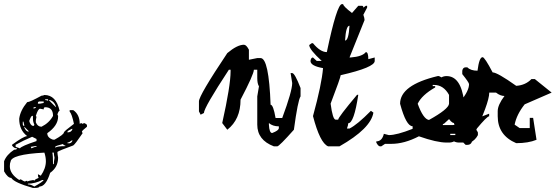

<svg xmlns="http://www.w3.org/2000/svg" viewBox="-20 -718 2727 942"><path d="M197.8 -252Q255.4 -252 272.5 -174.3Q267.1 -174.3 261.7 -156.7L265.1 -149.4V-146Q265.1 -101.6 211.9 -64.5Q211.9 -42 240.2 -32.7H247.6Q293.5 -58.1 293.5 -68.4Q293.9 -73.7 342.8 -110.4Q332.5 -159.2 321.8 -170.4V-177.7H339.4Q371.1 -156.2 371.1 -110.4L378.4 -114.3L385.3 -110.4L392.6 -114.3Q406.7 -108.9 406.7 -103.5V-96.2Q381.8 -76.7 381.8 -71.8L385.3 -64.5Q348.6 -10.3 339.4 -4.4Q269.5 21 261.7 27.3Q261.7 36.1 265.1 55.7Q265.1 102.5 226.1 129.9Q205.1 197.3 173.3 197.3Q173.3 204.1 148.4 204.1H141.6Q49.8 178.2 35.2 154.8Q18.1 154.8 0 122.6V73.2Q12.2 41 49.3 16.6Q63.5 16.6 63.5 9.8Q47.9 9.8 39.1 -4.4V-7.8Q94.7 -48.8 113.3 -50.3Q74.2 -79.6 74.2 -135.3Q79.1 -175.3 113.3 -216.8Q126 -216.8 183.6 -248.5Q191.9 -248.5 197.8 -252ZM201.7 -231V-227.1Q209.5 -227.1 215.8 -223.6V-231ZM219.2 -227.1 254.4 -191.9V-195.3Q247.1 -219.2 226.1 -227.1ZM166 -212.9V-209.5H176.8L194.3 -212.9V-220.2H173.3Q166 -219.2 166 -212.9ZM145 -191.9V-184.6Q151.9 -188.5 155.8 -188.5V-191.9ZM194.3 -181.2 176.8 -184.6Q166.5 -184.6 155.8 -149.4Q155.8 -146 159.2 -146L155.8 -128.4V-117.7Q164.6 -96.2 183.6 -96.2Q221.2 -114.7 240.2 -149.4Q240.2 -191.9 201.7 -191.9Q194.3 -191.9 194.3 -181.2ZM123.5 -124.5Q128.9 -103.5 141.6 -100.1Q148.4 -100.1 148.4 -106.9Q141.6 -120.1 141.6 -135.3V-149.4H137.7Q132.3 -149.4 123.5 -124.5ZM91.8 -121.1V-106.9Q93.3 -100.1 99.1 -100.1V-103.5L95.2 -121.1ZM99.1 -96.2V-92.8Q106.9 -73.7 120.1 -71.8V-75.2ZM311 -71.8V-68.4Q331.1 -68.4 335.9 -85.9H332.5Q311 -76.2 311 -71.8ZM56.6 -7.8V2.4Q75.7 9.8 77.6 9.8Q85.4 -1.5 159.2 -25.9V-36.1L137.7 -46.9Q95.7 -29.3 56.6 -7.8ZM311 -18.6V-15.1H321.8Q332.5 -17.6 335.9 -29.3H332.5Q318.8 -18.6 311 -18.6ZM251 2.4V6.3Q262.2 -1 300.3 -1V-4.4Q290 -4.4 290 -11.7Q251 -2 251 2.4ZM130.9 2.4 134.3 9.8Q148.4 2.4 159.2 2.4V-1H151.9ZM28.3 98.1Q28.3 135.3 74.2 165L81.5 161.6Q97.7 172.4 102.5 172.4Q109.4 168.9 113.3 168.9V172.4Q120.6 168.9 145 165Q145 168.9 148.4 168.9Q148.4 163.1 169.9 154.8Q166 149.9 166 136.7L180.2 144Q205.1 108.4 205.1 73.2Q205.1 53.2 197.8 30.8Q31.7 39.1 31.7 76.7Q28.3 82 28.3 98.1ZM236.8 30.8Q240.2 46.4 240.2 87.4H244.1Q244.1 74.7 247.6 55.7Q244.1 41.5 244.1 30.8ZM116.7 183.1V186.5Q131.3 186.5 148.4 197.3Q191.4 173.3 194.3 165H187.5Q151.9 183.1 116.7 183.1Z M1176.8 -498.5Q1188.5 -498.5 1201.2 -474.1V-424.8L1242.2 -433.1H1258.3Q1299.3 -433.1 1307.6 -204.1Q1320.8 -204.1 1332 -139.2H1364.7Q1413.6 -271 1413.6 -310.5L1405.8 -359.4H1413.6Q1426.3 -359.4 1454.6 -286.1V-245.1Q1441.4 -225.6 1421.9 -81.5Q1349.6 0 1340.3 0H1323.7Q1242.2 -30.8 1242.2 -106.4V-245.1L1250.5 -294.4Q1242.2 -307.6 1242.2 -335V-376H1225.6Q1225.6 -353.5 1160.2 -229Q1160.2 -132.3 1095.2 -81.5L1070.3 -114.3Q1111.3 -297.9 1111.3 -367.7V-376H1103Q980.5 -189.5 980.5 -163.6L964.4 -155.3L956.1 -171.4V-220.7Q956.1 -249.5 1095.2 -457.5Q1144 -498.5 1176.8 -498.5ZM1299.3 -114.3V-106.4Q1301.3 -65.4 1315.4 -65.4Q1348.1 -77.6 1348.1 -89.8V-98.1Q1317.9 -98.1 1299.3 -114.3Z M1663.6 -697.8Q1663.6 -687.5 1707 -654.3L1737.8 -689.5H1756.3Q1762.7 -689.5 1762.7 -680.7L1774.9 -689.5H1781.2V-680.7L1762.7 -645.5Q1768.6 -628.9 1768.6 -619.6L1694.8 -436H1700.7Q1757.8 -440.4 1774.9 -462.4Q1787.1 -462.4 1787.1 -427.7L1818.4 -436V-418.9Q1818.4 -387.2 1651.4 -349.1Q1651.4 -338.4 1602.1 -209.5Q1612.3 -130.9 1627 -130.9H1639.2Q1639.2 -142.6 1731.9 -252.9H1737.8Q1716.8 -113.3 1688.5 -113.3Q1688.5 -104 1682.1 -87.4H1694.8Q1732.9 -106.4 1799.8 -174.3L1812 -165.5Q1799.3 -87.4 1645.5 0H1589.8Q1549.8 -16.6 1515.6 -148.4Q1558.6 -305.2 1564.9 -383.8Q1503.4 -394.5 1503.4 -418.9Q1505.4 -436 1515.6 -436L1534.2 -418.9H1558.6Q1497.1 -475.6 1497.1 -497.1L1509.3 -505.9H1515.6Q1551.3 -462.4 1583.5 -462.4Q1632.8 -697.8 1657.7 -697.8ZM1672.9 -519Q1690.4 -519 1694.8 -591.8Q1677.2 -591.8 1672.9 -519Z M2133.8 -344.7 2146 -338.4Q2156.7 -344.7 2170.9 -344.7Q2241.2 -344.7 2256.8 -221.7Q2236.3 -178.7 2158.2 -110.8Q2152.3 -110.8 2152.3 -104.5H2201.7Q2240.7 -104.5 2379.9 -160.2V-147.5Q2369.6 -147.5 2318.4 -85.9Q2278.8 -67.9 2256.8 -67.9H2244.6V-43H2293.9Q2295.9 -65.9 2318.4 -80.1L2324.7 -67.9V-55.2Q2312 -30.8 2287.6 -18.6H2232.4Q2218.3 -18.6 2207.5 -24.4Q2196.8 -18.6 2183.1 -18.6H2170.9Q2122.6 -18.6 2035.2 -49.3Q1963.9 -12.2 1899.9 -12.2H1869.1L1850.6 0H1844.7Q1835.9 0 1826.2 -18.6V-24.4Q1854.5 -24.4 1863.3 -61.5L1887.7 -55.2Q1926.8 -55.2 2004.4 -85.9V-98.6Q1972.7 -98.6 1942.9 -209Q1942.9 -300.8 2127.4 -344.7ZM2103 -301.3V-295.4H2115.2V-289.1Q2049.3 -251.5 2029.3 -209Q2056.6 -133.8 2084.5 -129.4Q2180.7 -182.6 2183.1 -209V-252.4Q2156.2 -301.3 2109.4 -301.3ZM2189 -61.5V-55.2H2213.9V-61.5Z M2347.7 -437.5Q2357.9 -437.5 2397 -362.8Q2419.9 -362.8 2512.7 -296.9Q2558.1 -299.8 2587.4 -330.1H2604L2686.5 -263.7L2554.2 -206.1Q2514.6 -156.2 2504.9 -106.4L2529.3 -89.8H2579.1V-139.6H2595.7L2612.3 -32.2Q2572.3 -15.6 2512.7 -15.6Q2421.9 -54.2 2421.9 -147.9V-172.9Q2421.9 -203.1 2455.1 -247.1Q2434.6 -247.1 2413.6 -263.7H2380.4Q2380.4 -211.9 2297.9 -40.5Q2297.9 -7.3 2272.9 -7.3H2264.6Q2226.1 -40.5 2207 -114.7Q2193.8 -114.7 2173.8 -147.9Q2240.2 -171.4 2240.2 -222.2Q2281.2 -272 2281.2 -305.2Q2281.2 -313 2248 -354.5V-371.1Q2251 -387.7 2264.6 -387.7H2272.9Q2289.1 -371.1 2322.8 -371.1Q2331.1 -437.5 2347.7 -437.5Z"/></svg>

Font: Otrack
Style: Regular
Weight: 400
Designer: Sodina
Foundry: Sodina
Version: Version 2.10 June 16, 2016